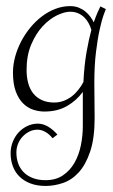

<svg xmlns="http://www.w3.org/2000/svg" viewBox="-20 -384 375 635"><path d="M130.9 231Q102.5 231 80.8 222.7Q59.1 214.4 44.4 200Q29.8 185.5 22.5 165.8Q15.1 146 15.1 123Q15.1 102.5 22.5 84.5Q29.8 66.4 42.2 53.2Q54.7 40 71 32.5Q87.4 24.9 105 24.9Q122.1 24.9 138.4 34.4Q154.8 43.9 169.9 61L153.8 73.2Q142.6 59.1 129.6 52Q116.7 44.9 104 44.9Q89.8 44.9 77.4 51Q64.9 57.1 55.2 67.4Q45.4 77.6 39.8 91.3Q34.2 105 34.2 120.1Q34.2 139.6 40 156.2Q45.9 172.9 58.1 185.3Q70.3 197.8 88.4 204.8Q106.4 211.9 130.9 211.9Q164.6 211.9 188 196Q211.4 180.2 226.1 154.8Q240.7 129.4 247.3 97.4Q253.9 65.4 253.9 33.2V-43V-80.1Q232.9 -51.3 201.4 -33.2Q169.9 -15.1 127 -15.1Q108.4 -15.1 89.8 -21.2Q71.3 -27.3 56.4 -42Q41.5 -56.6 32.2 -81.5Q22.9 -106.4 22.9 -144Q22.9 -169.9 30 -196Q37.1 -222.2 49.8 -246.6Q62.5 -271 80.1 -292.5Q97.7 -314 118.7 -329.8Q139.6 -345.7 163.3 -354.7Q187 -363.8 211.9 -363.8Q227.5 -363.8 240 -358.9Q252.4 -354 262 -346.2Q271.5 -338.4 278.6 -328.9Q285.6 -319.3 290 -310.1Q296.9 -329.6 302.5 -342.5Q308.1 -355.5 312 -362.8L330.1 -354Q328.6 -351.1 322.5 -334Q316.4 -316.9 309.6 -286.1Q302.7 -255.4 297.4 -211.4Q292 -167.5 292 -110.8Q292 -98.1 292.2 -83Q292.5 -67.9 292.5 -52.2Q292.5 -36.6 292.7 -21.5Q293 -6.3 293 5.9Q293 73.2 278.3 116.9Q263.7 160.6 240.5 186Q217.3 211.4 188.2 221.2Q159.2 231 130.9 231ZM159.2 -44.9Q175.8 -44.9 190.2 -50.3Q204.6 -55.7 216.6 -64.7Q228.5 -73.7 238.5 -86.2Q248.5 -98.6 255.9 -112.8Q258.8 -170.4 266.4 -212.6Q273.9 -254.9 282.2 -285.2Q278.8 -296.9 272.9 -307.6Q267.1 -318.4 258.5 -326.7Q250 -335 238.5 -340.1Q227.1 -345.2 211.9 -345.2Q193.4 -345.2 168.5 -333.3Q143.6 -321.3 121.1 -297.1Q98.6 -272.9 83.3 -236.8Q67.9 -200.7 67.9 -152.8Q67.9 -129.4 73.2 -109.4Q78.6 -89.4 89.8 -75.2Q101.1 -61 118.4 -53Q135.7 -44.9 159.2 -44.9Z"/></svg>

Font: Clicker Script
Style: Regular
Weight: 400
Designer: Astigmatic (AOETI)
Foundry: Astigmatic (AOETI)
Version: Version 1.000